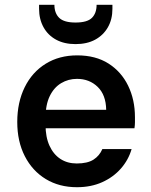

<svg xmlns="http://www.w3.org/2000/svg" viewBox="-20 -769 630 801"><path d="M301 12Q227 12 171 -22Q115 -56 83.5 -117.5Q52 -179 52 -260Q52 -342 83 -405Q114 -468 170.5 -503Q227 -538 302 -538Q379 -538 432.5 -504Q486 -470 514.5 -411.5Q543 -353 543 -280Q543 -270 543 -259Q543 -248 541 -234H138V-311H423Q422 -373 387.5 -406.5Q353 -440 301 -440Q265 -440 235 -422Q205 -404 187.5 -368Q170 -332 170 -277V-248Q170 -197 186.5 -161Q203 -125 232 -106Q261 -87 300 -87Q345 -87 370 -103Q395 -119 407 -147H529Q516 -102 484.5 -66Q453 -30 406.5 -9Q360 12 301 12ZM295 -585Q248 -585 214 -603.5Q180 -622 161.5 -655.5Q143 -689 143 -733V-749H207Q207 -714 227 -694.5Q247 -675 295 -675Q344 -675 363.5 -694.5Q383 -714 383 -749H449V-732Q449 -688 430 -655Q411 -622 377 -603.5Q343 -585 295 -585Z"/></svg>

Font: DM Sans 9pt SemiBold
Style: Regular
Weight: 600
Version: Version 4.004;gftools[0.9.30]